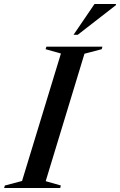

<svg xmlns="http://www.w3.org/2000/svg" viewBox="-58 -938 598 958"><path d="M246 -671 169.5 -692.5 173.5 -705H453L449.5 -692.5L363.5 -670L170 -34L245.5 -12.5L242.5 0H-37.5L-33.5 -12.5L52 -35ZM309 -764.5 413.5 -918H521L520 -912L330 -764.5Z"/></svg>

Font: Newsreader 60pt Medium
Style: Italic
Weight: 500
Italic angle: -17°
Designer: Hugues Gentile
Foundry: Production Type
Version: Version 1.003